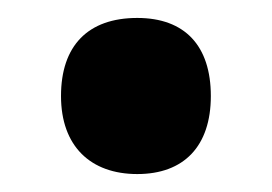

<svg xmlns="http://www.w3.org/2000/svg" viewBox="-20 -183 303 214"><path d="M48 -76C48 -20 81 11 133 11C185 11 215 -20 215 -76C215 -132 186 -163 133 -163C78 -163 48 -132 48 -76Z"/></svg>

Font: Noto Sans Thai Looped ExtraCondensed ExtraBold
Style: Regular
Weight: 800
Width: 2
Designer: Sasikarn Vongin, Ben Mitchell
Foundry: The Fontpad Ltd
Version: Version 1.001